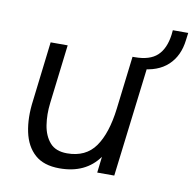

<svg xmlns="http://www.w3.org/2000/svg" viewBox="-74 -713 807 799"><g transform="rotate(10 329.0 -314.0)"><path d="M143 -251Q137 -202 144 -157.5Q151 -113 175.5 -85Q200 -57 248 -57Q327 -57 367 -113.5Q407 -170 420 -276L447 -500H519L458 0H386L394 -68Q338 10 228 10Q161 10 123.5 -23.5Q86 -57 73.5 -116Q61 -175 71 -249L101 -500H173ZM487 -456 455 -486 456 -500Q520 -500 551.5 -529.5Q583 -559 591 -618L593 -638H658L654 -607Q646 -539 603.5 -499.5Q561 -460 487 -456Z"/></g></svg>

Font: Haskoy
Style: Italic
Weight: 400
Designer: Ertekin Erdin
Foundry: Ertekin Erdin
Version: Version 2.000; ttfautohint (v1.8.4.7-5d5b)